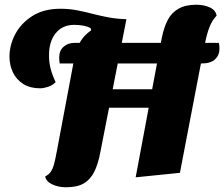

<svg xmlns="http://www.w3.org/2000/svg" viewBox="-20 -741 947 811"><path d="M553 8 663 -579Q672 -625 688.5 -656.5Q705 -688 734.5 -704.5Q764 -721 809 -721Q842 -721 866.5 -709.5Q891 -698 895 -675Q876 -655 865 -627Q854 -599 846 -558.5Q838 -518 826 -459L740 -11ZM259 50Q226 50 200 37.5Q174 25 171 4Q186 -3 194.5 -15.5Q203 -28 208.5 -48.5Q214 -69 220 -102L294 -495Q306 -554 335 -586.5Q364 -619 409.5 -635Q455 -651 514 -660L404 -99Q395 -50 379 -17Q363 16 335 33Q307 50 259 50ZM149 -368Q107 -368 78 -386.5Q49 -405 34.5 -435.5Q20 -466 20 -502Q20 -550 44 -596Q68 -642 116 -673Q164 -704 235 -704Q273 -704 306 -697.5Q339 -691 371.5 -682.5Q404 -674 439 -667.5Q474 -661 514 -660L365 -613L363 -622Q348 -630 330 -633Q312 -636 293 -636Q244 -636 215.5 -601Q187 -566 187 -507Q187 -478 193.5 -452Q200 -426 215 -394Q201 -380 182.5 -374Q164 -368 149 -368ZM408 -286 422 -364H659L644 -286ZM232 -473Q231 -480 230.5 -487Q230 -494 230 -498Q230 -527 248.5 -543.5Q267 -560 296 -560H904Q906 -554 906.5 -547.5Q907 -541 907 -534Q907 -508 888.5 -490.5Q870 -473 833 -473Z"/></svg>

Font: Sansita Swashed Light
Style: Bold
Weight: 700
Version: Version 1.003